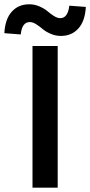

<svg xmlns="http://www.w3.org/2000/svg" viewBox="-67 -866 416 886"><path d="M83 0V-653.8H199.2V0ZM213.9 -700.2Q189 -700.2 166.3 -710.2Q143.6 -720.2 129.6 -732.2Q115.7 -744.1 99.9 -754.2Q84 -764.2 70.8 -764.2Q34.2 -764.2 28.8 -707L-46.9 -712.9Q-43.5 -777.8 -12.7 -812Q18.1 -846.2 67.9 -846.2Q92.8 -846.2 115.5 -836.2Q138.2 -826.2 152.1 -814.2Q166 -802.2 181.9 -792.2Q197.8 -782.2 210.9 -782.2Q246.1 -782.2 252.9 -839.8L329.1 -834Q325.7 -769 294.7 -734.6Q263.7 -700.2 213.9 -700.2Z"/></svg>

Font: Toshiba Sans Medium
Style: Regular
Weight: 500
Designer: Paul D. Hunt
Foundry: Toshiba Corporation
Version: Version 2.020;PS 2.0;hotconv 1.0.86;makeotf.lib2.5.63406